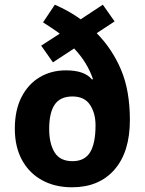

<svg xmlns="http://www.w3.org/2000/svg" viewBox="-20 -786 616 816"><path d="M213 -766Q243 -753 270.5 -737.5Q298 -722 323 -704L417 -766L467 -695L391 -645Q457 -578 494.5 -489.5Q532 -401 532 -276Q532 -140 466.5 -65Q401 10 286 10Q214 10 159 -20Q104 -50 73.5 -106Q43 -162 43 -239Q43 -318 71.5 -373.5Q100 -429 149 -458Q198 -487 260 -487Q340 -487 371 -448L375 -450Q351 -521 295 -580L205 -521L155 -592L234 -643Q218 -655 199.5 -667Q181 -679 163 -691ZM288 -376Q236 -376 212.5 -341.5Q189 -307 189 -238Q189 -176 212 -138.5Q235 -101 288 -101Q340 -101 363 -139Q386 -177 386 -253Q386 -305 362.5 -340.5Q339 -376 288 -376Z"/></svg>

Font: Noto Sans Lao SemiCondensed
Style: Bold
Weight: 700
Width: 4
Designer: Monotype Design Team
Foundry: Monotype Imaging Inc.
Version: Version 2.003; ttfautohint (v1.8.4.7-5d5b)